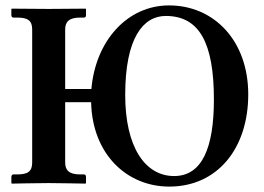

<svg xmlns="http://www.w3.org/2000/svg" viewBox="-20 -678 977 710"><path d="M221 -77V-300H317C321 -109 448 12 606 12C784 12 898 -129 898 -329C898 -527 772 -658 605 -658C450 -658 333 -526 318 -349H221V-569C221 -597 235 -613 276 -613H290C295 -613 298 -616 298 -621V-645L296 -646C296 -646 196 -645 160 -645C121 -645 24 -646 24 -646L22 -645V-621C22 -616 26 -613 30 -613H44C84 -613 99 -601 99 -569V-77C99 -45 84 -33 44 -33H30C26 -33 22 -30 22 -24V-1L24 1C24 1 121 -1 160 -1C196 -1 296 1 296 1L298 -1V-24C298 -30 295 -33 290 -33H276C235 -33 221 -49 221 -77ZM593 -619C718 -619 771 -518 771 -310C771 -131 727 -27 624 -27C516 -27 443 -135 443 -327C443 -537 509 -619 593 -619Z"/></svg>

Font: Libertinus Serif Semibold
Style: Regular
Weight: 600
Designer: Philipp H. Poll, Khaled Hosny
Foundry: Caleb Maclennan
Version: Version 7.050;RELEASE